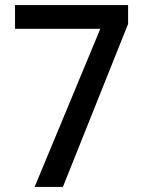

<svg xmlns="http://www.w3.org/2000/svg" viewBox="-20 -734 566 754"><path d="M116 0H227L483 -640V-714H39V-621H374Z"/></svg>

Font: Noto Sans Khmer UI SemiCondensed Medium
Style: Regular
Weight: 500
Width: 4
Designer: Danh Hong and the Monotype Design Team
Foundry: Monotype Imaging Inc.
Version: Version 2.002